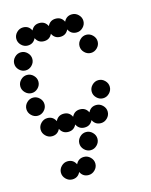

<svg xmlns="http://www.w3.org/2000/svg" viewBox="-105 -549 642 818"><g transform="rotate(-15 216.0 -140.0)"><path d="M112 120Q137 120 148 143Q159 120 184 120Q200 120 212 132Q224 144 224 160Q224 176 212 188Q200 200 184 200Q159 200 148 177Q137 200 112 200Q96 200 84 188Q72 176 72 160Q72 144 84 132Q96 120 112 120ZM192 88Q180 76 180 60Q180 44 192 32Q204 20 220 20Q236 20 248 32Q260 44 260 60Q260 76 248 88Q236 100 220 100Q204 100 192 88ZM76 -80Q101 -80 112 -57Q123 -80 148 -80Q173 -80 184 -57Q195 -80 220 -80Q245 -80 256 -57Q267 -80 292 -80Q308 -80 320 -68Q332 -56 332 -40Q332 -24 320 -12Q308 0 292 0Q267 0 256 -23Q245 0 220 0Q195 0 184 -23Q173 0 148 0Q123 0 112 -23Q101 0 76 0Q60 0 48 -12Q36 -24 36 -40Q36 -56 48 -68Q60 -80 76 -80ZM300 -112Q288 -124 288 -140Q288 -156 300 -168Q312 -180 328 -180Q344 -180 356 -168Q368 -156 368 -140Q368 -124 356 -112Q344 -100 328 -100Q312 -100 300 -112ZM12 -112Q0 -124 0 -140Q0 -156 12 -168Q24 -180 40 -180Q56 -180 68 -168Q80 -156 80 -140Q80 -124 68 -112Q56 -100 40 -100Q24 -100 12 -112ZM12 -212Q0 -224 0 -240Q0 -256 12 -268Q24 -280 40 -280Q56 -280 68 -268Q80 -256 80 -240Q80 -224 68 -212Q56 -200 40 -200Q24 -200 12 -212ZM300 -312Q288 -324 288 -340Q288 -356 300 -368Q312 -380 328 -380Q344 -380 356 -368Q368 -356 368 -340Q368 -324 356 -312Q344 -300 328 -300Q312 -300 300 -312ZM12 -312Q0 -324 0 -340Q0 -356 12 -368Q24 -380 40 -380Q56 -380 68 -368Q80 -356 80 -340Q80 -324 68 -312Q56 -300 40 -300Q24 -300 12 -312ZM76 -480Q101 -480 112 -457Q123 -480 148 -480Q173 -480 184 -457Q195 -480 220 -480Q245 -480 256 -457Q267 -480 292 -480Q308 -480 320 -468Q332 -456 332 -440Q332 -424 320 -412Q308 -400 292 -400Q267 -400 256 -423Q245 -400 220 -400Q195 -400 184 -423Q173 -400 148 -400Q123 -400 112 -423Q101 -400 76 -400Q60 -400 48 -412Q36 -424 36 -440Q36 -456 48 -468Q60 -480 76 -480Z"/></g></svg>

Font: Dotrice Condensed
Style: Regular
Weight: 400
Width: 2
Monospace: yes
Designer: Paul Flo Williams
Foundry: His Deeds Are Dust
Version: Version 1.001